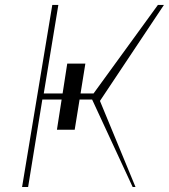

<svg xmlns="http://www.w3.org/2000/svg" viewBox="-20 -747 675 767"><path d="M248.6 -492.9H321L301.8 -373.6H353.7L610.8 -727.3H634.9L379.3 -343.8L521.3 0H509.9L348 -349.4H297.9L278.4 -228.7H207.4L226.2 -349.4H149.1L92.3 0H68.2L188.9 -727.3H213.1L154.8 -373.6H230.1Z"/></svg>

Font: Inter Thin  BETA
Style: Italic
Weight: 100
Italic angle: -9.39999°
Designer: Rasmus Andersson
Foundry: rsms
Version: Version 3.011;git-f93a4a705